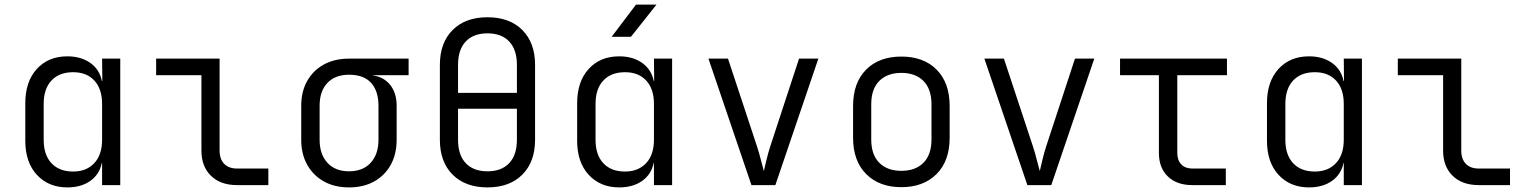

<svg xmlns="http://www.w3.org/2000/svg" viewBox="-20 -805 6640 835"><path d="M273 10Q191 10 140.5 -44.5Q90 -99 90 -193V-356Q90 -450 140 -505Q190 -560 273 -560Q332 -560 372.5 -531.5Q413 -503 423 -453H425L424 -550H503V0H424V-97H423Q413 -47 373 -18.5Q333 10 273 10ZM298 -59Q356 -59 390 -95.5Q424 -132 424 -197V-353Q424 -418 390.5 -454.5Q357 -491 298 -491Q238 -491 204 -455Q170 -419 170 -353V-197Q170 -131 204 -95Q238 -59 298 -59Z M1011 0Q939 0 897.5 -40.5Q856 -81 856 -150V-478H659V-550H935V-150Q935 -113 955 -92.5Q975 -72 1011 -72H1147V0Z M1498 10Q1435 10 1388.5 -16Q1342 -42 1316 -88.5Q1290 -135 1290 -197V-345Q1290 -407 1316 -453Q1342 -499 1388.5 -524.5Q1435 -550 1498 -550H1757V-478H1602V-477Q1650 -470 1677.5 -435Q1705 -400 1705 -345V-197Q1705 -135 1679.5 -88.5Q1654 -42 1607.5 -16Q1561 10 1498 10ZM1498 -60Q1558 -60 1592 -97Q1626 -134 1626 -197V-345Q1626 -409 1594 -444.5Q1562 -480 1498 -480Q1438 -480 1404 -444.5Q1370 -409 1370 -345V-197Q1370 -134 1404 -97Q1438 -60 1498 -60Z M2100 10Q2004 10 1948.5 -45.5Q1893 -101 1893 -197V-523Q1893 -619 1948.5 -674.5Q2004 -730 2100 -730Q2196 -730 2251.5 -674.5Q2307 -619 2307 -523V-197Q2307 -101 2251.5 -45.5Q2196 10 2100 10ZM1972 -401H2228V-523Q2228 -589 2194.5 -624.5Q2161 -660 2100 -660Q2039 -660 2005.5 -624.5Q1972 -589 1972 -523ZM2100 -60Q2161 -60 2194.5 -95.5Q2228 -131 2228 -197V-332H1972V-197Q1972 -131 2005.5 -95.5Q2039 -60 2100 -60Z M2640 -645 2746 -785H2835L2724 -645ZM2673 10Q2591 10 2540.5 -44.5Q2490 -99 2490 -193V-356Q2490 -450 2540 -505Q2590 -560 2673 -560Q2732 -560 2772.5 -531.5Q2813 -503 2823 -453H2825L2824 -550H2903V0H2824V-97H2823Q2813 -47 2773 -18.5Q2733 10 2673 10ZM2698 -59Q2756 -59 2790 -95.5Q2824 -132 2824 -197V-353Q2824 -418 2790.5 -454.5Q2757 -491 2698 -491Q2638 -491 2604 -455Q2570 -419 2570 -353V-197Q2570 -131 2604 -95Q2638 -59 2698 -59Z M3248 0 3061 -550H3146L3272 -169Q3282 -138 3289.5 -108Q3297 -78 3302 -61Q3306 -78 3313 -108Q3320 -138 3330 -169L3455 -550H3539L3352 0Z M3900 9Q3804 9 3747 -48Q3690 -105 3690 -206V-344Q3690 -445 3746.5 -502Q3803 -559 3900 -559Q3997 -559 4053.5 -502Q4110 -445 4110 -344V-206Q4110 -105 4053 -48Q3996 9 3900 9ZM3900 -62Q3961 -62 3996 -97Q4031 -132 4031 -199V-351Q4031 -418 3996 -453Q3961 -488 3900 -488Q3839 -488 3804 -453Q3769 -418 3769 -351V-199Q3769 -132 3804 -97Q3839 -62 3900 -62Z M4448 0 4261 -550H4346L4472 -169Q4482 -138 4489.5 -108Q4497 -78 4502 -61Q4506 -78 4513 -108Q4520 -138 4530 -169L4655 -550H4739L4552 0Z M5165 0Q5098 0 5059 -37.5Q5020 -75 5020 -140V-478H4851V-550H5316V-478H5100V-140Q5100 -108 5117.5 -90Q5135 -72 5165 -72H5311V0Z M5673 10Q5591 10 5540.5 -44.5Q5490 -99 5490 -193V-356Q5490 -450 5540 -505Q5590 -560 5673 -560Q5732 -560 5772.5 -531.5Q5813 -503 5823 -453H5825L5824 -550H5903V0H5824V-97H5823Q5813 -47 5773 -18.5Q5733 10 5673 10ZM5698 -59Q5756 -59 5790 -95.5Q5824 -132 5824 -197V-353Q5824 -418 5790.5 -454.5Q5757 -491 5698 -491Q5638 -491 5604 -455Q5570 -419 5570 -353V-197Q5570 -131 5604 -95Q5638 -59 5698 -59Z M6411 0Q6339 0 6297.5 -40.5Q6256 -81 6256 -150V-478H6059V-550H6335V-150Q6335 -113 6355 -92.5Q6375 -72 6411 -72H6547V0Z"/></svg>

Font: JetBrains Mono NL Light
Style: Regular
Weight: 300
Monospace: yes
Designer: Philipp Nurullin, Konstantin Bulenkov
Foundry: JetBrains
Version: Version 2.305; ttfautohint (v1.8.4.7-5d5b)